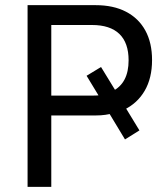

<svg xmlns="http://www.w3.org/2000/svg" viewBox="-20 -725 651 745"><path d="M87 0V-705H351Q420 -705 469 -679.5Q518 -654 544 -606.5Q570 -559 570 -492Q570 -422 541.5 -373Q513 -324 461 -299L462 -316L521 -219L465 -184L398 -295L420 -285Q406 -282 389 -279.5Q372 -277 351 -277H179V0ZM179 -354H337Q347 -354 356.5 -354.5Q366 -355 374 -357L370 -342L316 -431L372 -465L432 -367L416 -371Q479 -402 479 -491Q479 -559 443 -593.5Q407 -628 337 -628H179Z"/></svg>

Font: Nunito Sans 10pt SemiCondensed Medium
Style: Regular
Weight: 500
Width: 4
Designer: Vernon Adams
Foundry: Vernon Adams
Version: Version 3.101;gftools[0.9.27]